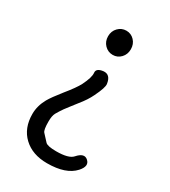

<svg xmlns="http://www.w3.org/2000/svg" viewBox="-190 -651 853 964"><g transform="rotate(30 237.0 -169.0)"><path d="M240 219Q155 219 104 171Q53 123 53 41Q53 -6 78 -51Q94 -79 134 -129Q179 -184 195 -215Q221 -267 218 -292.5Q215 -318 255 -323Q295 -327 302 -276Q305 -256 276 -197Q259 -161 227 -122Q211 -102 196 -82L177 -57Q163 -37 151 -16Q142 0 142 34Q142 82 152 93Q169 112 187 131Q199 144 250 144Q322 144 344 119Q379 79 405 103Q432 127 397 166Q349 219 240 219ZM253.5 -417Q226 -417 206.5 -437Q187 -457 187 -487Q187 -517 206.5 -537Q226 -557 253.5 -557Q281 -557 300 -537Q319 -517 319 -487Q319 -457 300 -437Q281 -417 253.5 -417Z"/></g></svg>

Font: Resource Han Rounded CN
Style: Regular
Weight: 400
Designer: Cyano Hao (round all glyphs); Ryoko NISHIZUKA  (kana, bopomofo & ideographs); Paul D. Hunt (Latin, Greek & Cyrillic); Sa
Foundry: Cyano Hao
Version: 0.990